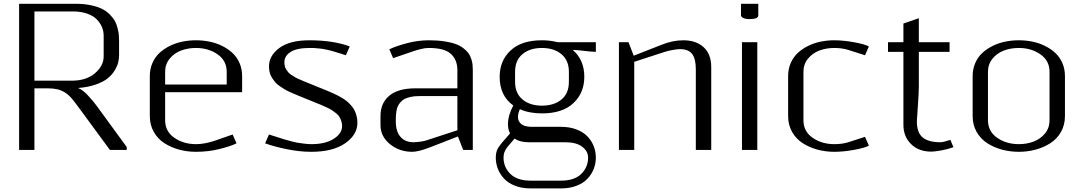

<svg xmlns="http://www.w3.org/2000/svg" viewBox="-20 -812 5872 1040"><path d="M575.2 0 423.8 -206.1Q378.9 -267.6 366.2 -281.7Q332 -319.3 289.1 -328.6Q267.6 -333.5 239.7 -333.5H166.5V0H83.5V-791.5H390.6Q436.5 -791.5 473.6 -783.4Q510.7 -775.4 534.7 -762.9Q558.6 -750.5 576.4 -731.9Q594.2 -713.4 603.3 -696.3Q612.3 -679.2 617.4 -657.5Q622.6 -635.7 623.8 -621.3Q625 -606.9 625 -589.4V-514.6Q625 -494.1 620.4 -474.4Q615.7 -454.6 601.1 -430.4Q586.4 -406.2 563.2 -387.5Q540 -368.7 499 -354.2Q458 -339.8 404.3 -335.4V-334.5Q426.8 -326.2 454.6 -296.9Q482.4 -267.6 502.9 -239.7L666.5 -15.6V0ZM166.5 -750V-375H369.6Q447.3 -375 494.4 -415.3Q541.5 -455.6 541.5 -506.3V-618.7Q541.5 -643.1 532 -665.8Q522.5 -688.5 503.4 -707.8Q484.4 -727.1 451.2 -738.5Q418 -750 375 -750Z M791.5 -183.1V-399.9Q791.5 -438 805.4 -470.2Q819.3 -502.4 843.5 -524.9Q867.7 -547.4 899.7 -563.2Q931.6 -579.1 967.5 -586.4Q1003.4 -593.8 1041.5 -593.8Q1079.6 -593.8 1115.5 -586.4Q1151.4 -579.1 1183.3 -563.2Q1215.3 -547.4 1239.5 -524.9Q1263.7 -502.4 1277.6 -470.2Q1291.5 -438 1291.5 -399.9V-312.5H874.5V-160.6Q874.5 -100.1 924.3 -65.7Q974.1 -31.2 1041.5 -31.2Q1088.4 -31.2 1143.6 -49.8L1240.2 -83.5L1261.2 -35.6Q1230 -20 1169.4 -4.9Q1108.9 10.3 1041.5 10.3Q993.7 10.3 949.7 -1.7Q905.8 -13.7 869.9 -36.9Q834 -60.1 812.7 -97.9Q791.5 -135.7 791.5 -183.1ZM1208 -422.9Q1208 -483.4 1158.4 -517.8Q1108.9 -552.2 1041.5 -552.2Q998 -552.2 960.9 -538.3Q923.8 -524.4 899.2 -494.4Q874.5 -464.4 874.5 -422.9V-354H1208Z M1437 -452.1Q1437 -510.7 1493.2 -552.2Q1549.3 -593.8 1655.8 -593.8Q1784.7 -593.8 1874.5 -560.5L1853.5 -512.7Q1848.1 -514.6 1829.1 -520.5Q1810.1 -526.4 1805.4 -527.8Q1800.8 -529.3 1785.4 -533.9Q1770 -538.6 1764.4 -539.6Q1758.8 -540.5 1745.8 -543.7Q1732.9 -546.9 1725.1 -547.6Q1717.3 -548.3 1705.3 -549.8Q1693.4 -551.3 1681.9 -551.8Q1670.4 -552.2 1657.7 -552.2Q1587.4 -552.2 1554 -530.5Q1520.5 -508.8 1520.5 -476.1Q1520.5 -464.4 1522.5 -454.6Q1524.4 -444.8 1530.3 -436Q1536.1 -427.2 1541.3 -420.7Q1546.4 -414.1 1557.6 -406.7Q1568.8 -399.4 1576.4 -394.8Q1584 -390.1 1600.6 -382.8Q1617.2 -375.5 1626.7 -371.6Q1636.2 -367.7 1657.5 -359.1Q1678.7 -350.6 1689.9 -345.7Q1701.2 -341.3 1720.9 -333.3Q1740.7 -325.2 1752.9 -320.3Q1765.1 -315.4 1783.4 -307.1Q1801.8 -298.8 1813.7 -292.5Q1825.7 -286.1 1841.1 -276.4Q1856.4 -266.6 1866.2 -257.3Q1876 -248 1886.2 -235.6Q1896.5 -223.1 1902.3 -210.2Q1908.2 -197.3 1912.1 -181.2Q1916 -165 1916 -147Q1916 -82 1849.6 -35.9Q1783.2 10.3 1666 10.3Q1602.5 10.3 1533.2 -3.9Q1463.9 -18.1 1416 -35.6L1437 -83.5Q1442.4 -82 1474.9 -71.5Q1507.3 -61 1516.4 -58.3Q1525.4 -55.7 1551.8 -48.3Q1578.1 -41 1592.3 -38.8Q1606.4 -36.6 1627.4 -33.9Q1648.4 -31.2 1667 -31.2Q1742.7 -31.2 1787.8 -60.1Q1833 -88.9 1833 -129.4Q1833 -144 1828.6 -156.7Q1824.2 -169.4 1818.4 -179.2Q1812.5 -189 1800 -199Q1787.6 -209 1778.1 -215.1Q1768.6 -221.2 1749.5 -230.2Q1730.5 -239.3 1719 -243.9Q1707.5 -248.5 1683.6 -258.3Q1659.7 -268.1 1647.5 -272.9Q1636.7 -277.3 1616.2 -285.6Q1595.7 -293.9 1583.5 -299.1Q1571.3 -304.2 1552.5 -312.5Q1533.7 -320.8 1521.7 -328.1Q1509.8 -335.4 1494.9 -345.7Q1480 -356 1470.9 -366.7Q1461.9 -377.4 1453.4 -390.6Q1444.8 -403.8 1440.9 -419.2Q1437 -434.6 1437 -452.1Z M2541 0H2488.8L2460.4 -72.8L2308.6 -13.7Q2246.1 10.3 2212.9 10.3Q2143.1 10.3 2092 -31.5Q2041 -73.2 2041 -134.3V-183.1Q2041 -254.4 2089.1 -293.9Q2137.2 -333.5 2228.5 -333.5H2457.5V-431.2Q2457.5 -487.8 2422.4 -520Q2387.2 -552.2 2303.2 -552.2Q2293 -552.2 2282 -550.8Q2271 -549.3 2258.8 -546.1Q2246.6 -543 2239.5 -541Q2232.4 -539.1 2220.2 -534.9Q2208 -530.8 2206.5 -530.3L2109.4 -497.1L2088.9 -544.9Q2122.6 -561.5 2182.6 -577.6Q2242.7 -593.8 2303.2 -593.8Q2349.6 -593.8 2386.7 -588.1Q2423.8 -582.5 2448.2 -573.5Q2472.7 -564.5 2490.5 -550.5Q2508.3 -536.6 2517.8 -523.4Q2527.3 -510.3 2532.7 -492.9Q2538.1 -475.6 2539.6 -462.6Q2541 -449.7 2541 -433.1ZM2457.5 -291.5H2249Q2224.1 -291.5 2204.3 -287.1Q2184.6 -282.7 2171.6 -276.1Q2158.7 -269.5 2149.4 -258.5Q2140.1 -247.6 2135.3 -237.5Q2130.4 -227.5 2127.7 -212.4Q2125 -197.3 2124.5 -186.8Q2124 -176.3 2124 -160.6V-154.3Q2124 -99.1 2149.7 -70.3Q2175.3 -41.5 2220.2 -41.5Q2231.9 -41.5 2254.4 -44.4Q2276.9 -47.4 2288.6 -51.3L2457.5 -106.4Z M2707.5 41.5Q2707.5 93.8 2744.6 130.1Q2781.7 166.5 2854 166.5H3019Q3091.3 166.5 3128.4 130.1Q3165.5 93.8 3165.5 41.5Q3165.5 7.3 3133.8 -17.1Q3102.1 -41.5 3041.5 -41.5H2843.8Q2795.4 -41.5 2767.6 -61.5Q2763.2 -56.6 2754.9 -46.9Q2746.6 -37.1 2743.7 -33.7Q2740.7 -30.3 2734.6 -23.2Q2728.5 -16.1 2726.6 -13.2Q2724.6 -10.3 2720.7 -4.6Q2716.8 1 2715.8 4.2Q2714.8 7.3 2712.4 12.2Q2710 17.1 2709.5 21.2Q2709 25.4 2708.3 30.5Q2707.5 35.6 2707.5 41.5ZM2770 -368.7Q2770 -306.6 2810.3 -273.2Q2850.6 -239.7 2915.5 -239.7Q2981 -239.7 3021.2 -272.9Q3061.5 -306.2 3061.5 -368.7V-422.9Q3061.5 -484.9 3021 -518.6Q2980.5 -552.2 2915.5 -552.2Q2850.1 -552.2 2810.1 -518.8Q2770 -485.4 2770 -422.9ZM3082.5 -541.5Q3145 -487.8 3145 -396Q3145 -309.1 3085.9 -253.4Q3026.9 -197.8 2915.5 -197.8Q2846.2 -197.8 2795.9 -220.7Q2785.6 -197.3 2785.6 -178.2Q2785.6 -154.3 2804 -139.6Q2822.3 -125 2862.8 -125H3019Q3065.9 -125 3102.8 -110.8Q3139.6 -96.7 3162.1 -73Q3184.6 -49.3 3196 -20Q3207.5 9.3 3207.5 41.5Q3207.5 73.7 3196 103Q3184.6 132.3 3162.1 156.2Q3139.6 180.2 3102.8 194.3Q3065.9 208.5 3019 208.5H2854Q2807.1 208.5 2770.3 194.3Q2733.4 180.2 2710.9 156.2Q2688.5 132.3 2677 103Q2665.5 73.7 2665.5 41.5Q2665.5 9.3 2678.7 -11.7Q2691.9 -32.7 2742.7 -89.4Q2731.4 -111.8 2731.4 -138.7Q2731.4 -186.5 2760.3 -240.7Q2686.5 -293.5 2686.5 -396Q2686.5 -482.9 2745.4 -538.3Q2804.2 -593.8 2915.5 -593.8Q2960 -593.8 3000 -583.5H3207.5V-531.2Q3186.5 -531.2 3145 -536.4Q3103.5 -541.5 3082.5 -541.5Z M3749 -436.5Q3749 -494.1 3728.8 -520Q3708.5 -545.9 3663.6 -545.9Q3649.9 -545.9 3625 -541.5Q3600.1 -537.1 3584.5 -532.2L3415.5 -477.1V0H3332.5V-583.5H3384.3L3412.6 -510.3L3564.5 -569.8Q3624 -593.8 3682.1 -593.8Q3750 -593.8 3791.3 -556.4Q3832.5 -519 3832.5 -448.7V0H3749Z M3993.7 -791.5H4087.4V-729Q4087.4 -708.5 4040.5 -708.5Q4018.6 -708.5 4006.1 -714.6Q3993.7 -720.7 3993.7 -729ZM3999 0V-583.5H4082V0Z M4499 10.3Q4451.2 10.3 4407.2 -1.7Q4363.3 -13.7 4327.4 -36.9Q4291.5 -60.1 4270.3 -97.9Q4249 -135.7 4249 -183.1V-399.9Q4249 -438 4262.9 -470.2Q4276.9 -502.4 4301 -524.9Q4325.2 -547.4 4357.2 -563.2Q4389.2 -579.1 4425 -586.4Q4460.9 -593.8 4499 -593.8Q4547.4 -593.8 4604.7 -583.5Q4662.1 -573.2 4686.5 -560.5L4665.5 -512.7L4571.8 -542.5Q4538.6 -552.2 4499 -552.2Q4455.6 -552.2 4418.5 -538.3Q4381.3 -524.4 4356.7 -494.4Q4332 -464.4 4332 -422.9V-160.6Q4332 -100.1 4381.8 -65.7Q4431.6 -31.2 4499 -31.2Q4540 -31.2 4571.8 -40.5L4665.5 -70.8L4686.5 -22.9Q4662.1 -10.3 4604.7 0Q4547.4 10.3 4499 10.3Z M4873.5 -531.2H4790V-583.5H4873.5V-684.6L4957 -713.4V-583.5H5123.5V-531.2H4957V-343.8Q4957 -312.5 4951.7 -237.1Q4946.3 -161.6 4946.3 -155.3Q4946.3 -92.8 4978.3 -67.1Q5010.3 -41.5 5073.7 -41.5Q5088.9 -41.5 5127.9 -54.2L5144.5 -14.6Q5113.8 -3.4 5077.9 2.9Q5042 9.3 5024.4 9.3Q4956.5 9.3 4915 -31.5Q4873.5 -72.3 4873.5 -135.3Z M5331.5 -160.6Q5331.5 -100.1 5381.3 -65.7Q5431.2 -31.2 5498.5 -31.2Q5542 -31.2 5578.9 -45.2Q5615.7 -59.1 5640.4 -89.1Q5665 -119.1 5665 -160.6V-422.9Q5665 -483.4 5615.5 -517.8Q5565.9 -552.2 5498.5 -552.2Q5455.1 -552.2 5418 -538.3Q5380.9 -524.4 5356.2 -494.4Q5331.5 -464.4 5331.5 -422.9ZM5248.5 -183.1V-399.9Q5248.5 -438 5262.5 -470.2Q5276.4 -502.4 5300.5 -524.9Q5324.7 -547.4 5356.7 -563.2Q5388.7 -579.1 5424.6 -586.4Q5460.4 -593.8 5498.5 -593.8Q5536.6 -593.8 5572.5 -586.4Q5608.4 -579.1 5640.4 -563.2Q5672.4 -547.4 5696.5 -524.9Q5720.7 -502.4 5734.6 -470.2Q5748.5 -438 5748.5 -399.9V-183.1Q5748.5 -135.7 5727.3 -97.9Q5706.1 -60.1 5670.2 -36.9Q5634.3 -13.7 5590.3 -1.7Q5546.4 10.3 5498.5 10.3Q5450.7 10.3 5406.7 -1.7Q5362.8 -13.7 5326.9 -36.9Q5291 -60.1 5269.8 -97.9Q5248.5 -135.7 5248.5 -183.1Z"/></svg>

Font: Resagnicto
Style: Regular
Weight: 500
Version: Version 0.9991